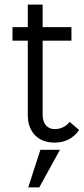

<svg xmlns="http://www.w3.org/2000/svg" viewBox="-20 -606 363 833"><path d="M34.2 -429.7H100.6V-107.4Q100.6 -51.8 131.8 -19.5Q163.1 12.7 216.8 12.7Q285.2 12.7 323.2 -42L282.2 -77.1Q256.8 -45.9 216.8 -45.9Q193.4 -45.9 179.2 -62.5Q165 -79.1 165 -107.4V-429.7H290V-488.3H165V-585.9H100.6V-488.3H34.2ZM155.3 43.9H240.2L150.4 207H102.5Z"/></svg>

Font: Lohit Devanagari
Style: Regular
Weight: 400
Version: 2.95.4